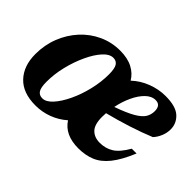

<svg xmlns="http://www.w3.org/2000/svg" viewBox="-84 -662 891 891"><g transform="rotate(45 361.0 -217.0)"><path d="M292.5 -445.5Q341.5 -445.5 374.5 -428.2Q407.5 -411 425 -381Q458 -412 501.8 -428.8Q545.5 -445.5 590 -445.5Q658 -445.5 687.2 -418.5Q716.5 -391.5 716.5 -352.5Q716.5 -329 707.2 -306.8Q698 -284.5 683 -268.5Q632 -247.5 572 -228.2Q512 -209 451 -193.5Q450 -180.5 450 -168Q450 -118 471 -96.8Q492 -75.5 527 -75.5Q565 -75.5 594.2 -93.8Q623.5 -112 652 -161.5H683.5Q655 -93 624.5 -55Q594 -17 557.5 -2Q521 13 475 13Q387.5 13 349.5 -45.5Q318 -17.5 277.8 -2.2Q237.5 13 193.5 13Q111 13 68 -32.8Q25 -78.5 25 -155.5Q25 -216 45.8 -268.5Q66.5 -321 103.2 -361Q140 -401 188.5 -423.2Q237 -445.5 292.5 -445.5ZM571 -399.5Q545 -399.5 522.2 -377.2Q499.5 -355 482.8 -319Q466 -283 457.5 -241Q518 -262.5 549.8 -281Q581.5 -299.5 593 -318.2Q604.5 -337 604.5 -360Q604.5 -399.5 571 -399.5ZM193 -33Q217 -33 241.8 -60.2Q266.5 -87.5 287.5 -131.8Q308.5 -176 321 -228.2Q333.5 -280.5 333.5 -330.5Q333.5 -369 323.5 -384.2Q313.5 -399.5 293.5 -399.5Q269 -399.5 244.2 -372.2Q219.5 -345 198.8 -300.5Q178 -256 165.2 -204Q152.5 -152 152.5 -101.5Q152.5 -63.5 162.5 -48.2Q172.5 -33 193 -33Z"/></g></svg>

Font: Newsreader Text
Style: Bold Italic
Weight: 700
Italic angle: -17°
Designer: Hugues Gentile
Foundry: Production Type
Version: Version 1.001